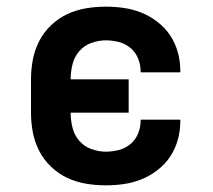

<svg xmlns="http://www.w3.org/2000/svg" viewBox="-20 -548 640 576"><path d="M297 8Q267 8 237.5 3Q208 -2 181.5 -14.5Q155 -27 133 -48Q111 -69 97.5 -95.5Q84 -122 78.5 -151Q73 -180 73 -210V-310Q73 -340 78.5 -369Q84 -398 97.5 -424.5Q111 -451 133 -472Q155 -493 181.5 -505.5Q208 -518 237.5 -523Q267 -528 297 -528Q325 -528 352.5 -524Q380 -520 405.5 -509.5Q431 -499 453.5 -481.5Q476 -464 491 -441Q506 -418 513.5 -391Q521 -364 521 -336V-331H402V-333Q402 -353 394.5 -372Q387 -391 371.5 -404Q356 -417 336.5 -422Q317 -427 297 -427Q275 -427 253.5 -419Q232 -411 217.5 -394Q203 -377 197.5 -355Q192 -333 192 -310H366V-210H192Q192 -187 197.5 -165Q203 -143 217.5 -126Q232 -109 253.5 -101Q275 -93 297 -93Q317 -93 336.5 -98Q356 -103 371.5 -116Q387 -129 394.5 -148Q402 -167 402 -187V-189H521V-184Q521 -156 513.5 -129Q506 -102 491 -79Q476 -56 453.5 -38.5Q431 -21 405.5 -10.5Q380 0 352.5 4Q325 8 297 8Z"/></svg>

Font: R Plex Mono
Style: Bold
Weight: 700
Monospace: yes
Designer: Belleve Invis
Foundry: Belleve Invis
Version: Version 31.8.0